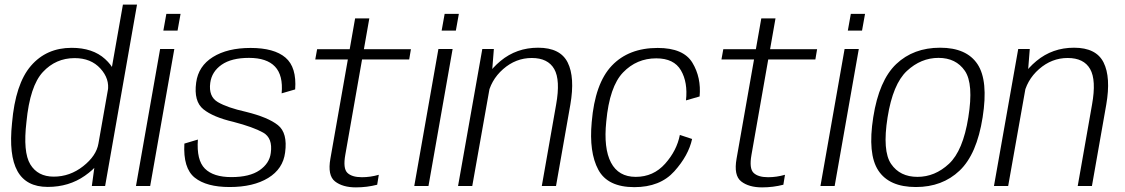

<svg xmlns="http://www.w3.org/2000/svg" viewBox="-20 -805 4868 831"><path d="M377.5 0H435L573 -785H512L390.5 -95.5ZM186.5 4Q278.5 4 347.5 -44.5Q416.5 -93 425.5 -141.5L406 -183.5Q397 -130.5 339.8 -85.5Q282.5 -40.5 212.5 -40.5Q143.5 -40.5 111.2 -93.5Q79 -146.5 94.5 -277.5Q109.5 -433 165.5 -493.2Q221.5 -553.5 303 -553.5Q373.5 -553.5 414.5 -508.5Q455.5 -463.5 446.5 -410.5L479 -452.5Q488 -501 434.8 -549.5Q381.5 -598 290 -598Q181 -598 113.8 -520Q46.5 -442 32 -272Q17.5 -133 55.5 -64.5Q93.5 4 186.5 4Z M568.5 0H630L734.5 -593H673ZM700 -745 687 -672.5H748.5L761.5 -745Z M974 4.5Q1076.5 4.5 1140.8 -34.8Q1205 -74 1214 -145Q1225.5 -229.5 1182.8 -263.5Q1140 -297.5 1044.5 -321Q964 -339 923 -363Q882 -387 890 -446.5Q896.5 -495 939.2 -524.8Q982 -554.5 1057.5 -554.5Q1134.5 -554.5 1170.2 -516.8Q1206 -479 1199 -401L1257.5 -418Q1264.5 -514 1215.5 -555.8Q1166.5 -597.5 1064.5 -597.5Q964.5 -597.5 901.5 -558.2Q838.5 -519 829 -447.5Q818 -366.5 860.2 -332.2Q902.5 -298 990.5 -277.5Q1076.5 -255 1118.8 -231.2Q1161 -207.5 1152 -143Q1146.5 -98 1103.5 -68.2Q1060.5 -38.5 981.5 -38.5Q903.5 -38.5 866.8 -75.2Q830 -112 836.5 -201L778 -183.5Q772 -77 822.8 -36.2Q873.5 4.5 974 4.5Z M1520.5 6Q1568 6 1612.5 -5.5L1619.5 -48.5Q1583 -38 1546.5 -38Q1503 -38 1483.5 -57Q1464 -76 1474.5 -135L1547 -547.5H1751L1758.5 -592H1555L1578.5 -725.5H1517L1493.5 -592H1352.5L1344.5 -547.5H1485.5L1410 -118.5Q1397 -45.5 1430 -19.8Q1463 6 1520.5 6Z M1773 0H1834.5L1939 -593H1877.5ZM1904.5 -745 1891.5 -672.5H1953L1966 -745Z M1962.5 0H2024L2108 -473L2117.5 -593H2067.5ZM2325 0H2386.5L2448.5 -352Q2469 -470.5 2437 -534.5Q2405 -598.5 2309 -598.5Q2215.5 -598.5 2146.2 -541Q2077 -483.5 2064.5 -414L2090 -386Q2102.5 -457.5 2157.5 -505.8Q2212.5 -554 2281.5 -554Q2351.5 -554 2378.8 -506.2Q2406 -458.5 2387 -352.5Z M2725.5 5Q2837 5 2898.5 -63.5Q2960 -132 2975.5 -203.5L2922.5 -221Q2909.5 -153.5 2858.8 -96.5Q2808 -39.5 2731.5 -39.5Q2657 -39.5 2624.5 -101.2Q2592 -163 2604 -279Q2618 -430.5 2676.8 -491.5Q2735.5 -552.5 2820.5 -552.5Q2897 -552.5 2927.2 -500.5Q2957.5 -448.5 2949 -370.5L3008 -387.5Q3015.5 -469.5 2976.8 -533.5Q2938 -597.5 2826.5 -597.5Q2701 -597.5 2628 -520.8Q2555 -444 2541 -276.5Q2529 -146 2569.5 -70.5Q2610 5 2725.5 5Z M3278.5 6Q3326 6 3370.5 -5.5L3377.5 -48.5Q3341 -38 3304.5 -38Q3261 -38 3241.5 -57Q3222 -76 3232.5 -135L3305 -547.5H3509L3516.5 -592H3313L3336.5 -725.5H3275L3251.5 -592H3110.5L3102.5 -547.5H3243.5L3168 -118.5Q3155 -45.5 3188 -19.8Q3221 6 3278.5 6Z M3531 0H3592.5L3697 -593H3635.5ZM3662.5 -745 3649.5 -672.5H3711L3724 -745Z M3944 4.5Q4058.5 4.5 4133.2 -66.5Q4208 -137.5 4233 -297.5Q4258 -456 4210.8 -527.2Q4163.5 -598.5 4049 -598.5Q3933.5 -598.5 3859 -527.8Q3784.5 -457 3759.5 -297.5Q3734.5 -138.5 3781.5 -67Q3828.5 4.5 3944 4.5ZM3951 -39.5Q3875 -39.5 3836.8 -95.5Q3798.5 -151.5 3821.5 -297Q3844.5 -441.5 3905.2 -498Q3966 -554.5 4042 -554.5Q4117.5 -554.5 4156 -498.5Q4194.5 -442.5 4171 -297Q4148 -152.5 4087.2 -96Q4026.5 -39.5 3951 -39.5Z M4282 0H4343.5L4427.5 -473L4437 -593H4387ZM4644.5 0H4706L4768 -352Q4788.5 -470.5 4756.5 -534.5Q4724.5 -598.5 4628.5 -598.5Q4535 -598.5 4465.8 -541Q4396.5 -483.5 4384 -414L4409.5 -386Q4422 -457.5 4477 -505.8Q4532 -554 4601 -554Q4671 -554 4698.2 -506.2Q4725.5 -458.5 4706.5 -352.5Z"/></svg>

Font: Anybody UltraCondensed Thin Light
Style: Italic
Weight: 300
Italic angle: -10°
Version: Version 1.111